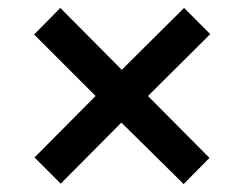

<svg xmlns="http://www.w3.org/2000/svg" viewBox="-20 -595 617 484"><path d="M444 -575 287 -419 132 -575 66 -508 221 -353 67 -198 133 -132 286 -286 443 -131 508 -197 353 -353 510 -509Z"/></svg>

Font: Noto Sans Myanmar UI SemiBold
Style: Regular
Weight: 600
Designer: Monotype Design Team
Foundry: Monotype Imaging Inc.
Version: Version 2.103